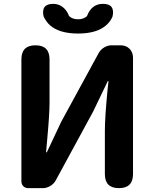

<svg xmlns="http://www.w3.org/2000/svg" viewBox="-20 -976 801 996"><path d="M127 0Q111 0 101 -10Q91 -20 91 -36V-668Q91 -741 164 -741Q237 -741 237 -668V-445Q237 -384 225 -254Q221 -207 219 -186H223L298 -345L492 -701Q502 -719 520.5 -730Q539 -741 559 -741H605Q634 -741 652 -723Q670 -705 670 -676V-370V-73Q670 0 597 0Q524 0 524 -73V-297Q524 -370 539 -521Q542 -544 543 -555H539L463 -397L269 -40Q259 -22 240.5 -11Q222 0 202 0H169ZM385 -802Q287 -802 238 -846Q219 -864 206 -891Q192 -956 256 -956Q285 -956 306.5 -938.5Q328 -921 338 -893Q355 -876 385 -876Q413 -876 431 -892Q455 -956 514 -956Q578 -956 564 -891Q554 -866 532 -846Q483 -802 385 -802Z"/></svg>

Font: GenSenRounded2 TW B
Style: Regular
Weight: 700
Version: Version 2.000;PS 2;hotconv 16.6.51;makeotf.lib2.5.65220 DEVE